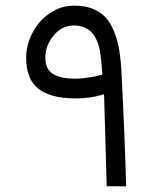

<svg xmlns="http://www.w3.org/2000/svg" viewBox="-20 -646 567 666"><path d="M70.8 -445.3C70.8 -396 85 -360.4 112.8 -338.4C140.6 -315.9 184.1 -304.7 242.2 -304.7C275.4 -304.7 305.2 -308.6 332 -316.4L340.8 -319.3L341.3 -309.6C341.8 -287.6 343.3 -236.3 345.7 -155.8C348.1 -75.2 349.6 -22.9 350.1 0H417.5C414.6 -109.4 409.2 -241.2 401.4 -396C399.9 -425.3 397 -451.2 393.6 -473.1C389.6 -495.1 383.8 -516.1 376 -536.1C368.2 -556.2 358.4 -572.3 346.7 -585.4C334.5 -598.1 319.3 -608.4 301.3 -615.7C282.7 -623 261.2 -626.5 236.8 -626.5C206.5 -626.5 178.7 -617.7 152.8 -600.1C127 -582.5 106.9 -560.1 92.8 -532.2C78.1 -504.4 70.8 -475.1 70.8 -445.3ZM236.3 -557.6C267.1 -557.6 290.5 -546.4 305.7 -523.9C315.4 -509.8 322.3 -492.7 326.2 -472.7C329.6 -452.6 332.5 -426.3 334.5 -393.1L335 -387.2L329.1 -385.7C319.8 -382.8 306.2 -379.9 288.6 -377.4C270.5 -374.5 255.9 -373 243.7 -373C207 -373 180.2 -378.9 163.1 -390.1C146 -401.4 137.2 -419.4 137.2 -445.3C137.2 -474.1 147 -500 166 -522.9C185.1 -545.9 208.5 -557.6 236.3 -557.6Z"/></svg>

Font: Shabnam FD Light
Style: Regular
Weight: 300
Foundry: DejaVu fonts team - Redesigned by Saber Rastikerdar - Based on Vazir font
Version: Version 5.00;October 20, 2019;FontCreator 12.0.0.2547 64-bit